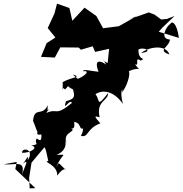

<svg xmlns="http://www.w3.org/2000/svg" viewBox="-28 -929 1002 1054"><path d="M888 -825 857 -822 820 -849 789 -861 678 -822 722 -840 624 -785 538 -774 501 -841 436 -887 369 -815 353 -885 285 -909 271 -855 234 -775 276 -723 228 -692 197 -617 273 -613 303 -669 404 -668 416 -656 481 -675 494 -644 571 -661 560 -553 663 -540C580 -557 580 -582 591 -617C576 -604 593 -600 577 -585C538 -574 520 -640 555 -574C529 -594 484 -610 513 -535C468 -539 431 -552 427 -538C467 -544 449 -513 377 -487C430 -485 403 -488 372 -520C424 -504 369 -508 316 -478C320 -399 300 -466 329 -438C382 -486 302 -471 373 -438C382 -401 386 -387 334 -373C315 -308 355 -392 367 -364C272 -286 290 -338 227 -309C253 -362 228 -283 234 -352C205 -285 159 -349 153 -261C151 -279 170 -220 178 -203C161 -173 259 -197 213 -240C220 -235 218 -178 197 -278C191 -203 217 -135 174 -169C155 -140 198 -139 144 -130C187 -121 141 -89 93 -90C92 -124 165 -109 124 -49C132 -98 109 -32 89 -23C143 -70 105 -14 92 34C115 -55 58 -21 -8 -27L64 -40L56 -1L166 104L135 105L132 47L145 -36L216 -121C231 -102 235 -24 242 -46C194 -43 290 -28 286 35C321 -14 340 1 332 2C288 -36 299 -45 280 -9C310 -89 351 -80 282 -79C367 -112 312 -194 338 -142C313 -203 387 -204 367 -222C346 -239 388 -197 379 -260C435 -251 385 -188 472 -249C402 -218 444 -234 416 -183C460 -172 445 -223 523 -252C490 -289 486 -295 519 -285C498 -377 568 -375 565 -418C501 -335 522 -378 498 -409C483 -431 513 -433 500 -509C495 -495 472 -496 438 -410C491 -387 492 -409 484 -403C534 -447 602 -425 647 -358C625 -437 652 -453 641 -421C668 -452 690 -523 679 -538C750 -570 746 -526 713 -577C741 -560 707 -623 744 -596C780 -615 730 -591 732 -657C758 -674 820 -647 747 -638C787 -672 883 -687 902 -630C832 -654 901 -669 905 -712C846 -715 885 -784 908 -799C916 -815 943 -804 954 -721L833 -758L784 -687L863 -777L930 -841Z"/></svg>

Font: Hussar Lance
Style: Italic
Weight: 700
Foundry: Cannot Into Space Fonts, PlusOne Fonts
Version: Version 2.27